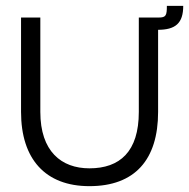

<svg xmlns="http://www.w3.org/2000/svg" viewBox="-20 -623 647 657"><path d="M520 -521C580 -521 607 -543 607 -603H551C551 -570 548 -563 523 -563H495L493 -521ZM286 14C441 14 521 -76 521 -240V-563H455V-240C455 -104 390 -47 286 -47C190 -47 118 -105 118 -240V-563H52V-240C52 -79 135 14 286 14Z"/></svg>

Font: OSH Darker Grotesque Medium
Style: Regular
Weight: 500
Designer: Gabriel Lam
Foundry: TypeRant
Version: Version 1.000;Glyphs 3.1.1 (3148)